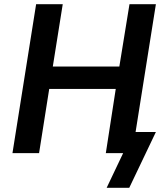

<svg xmlns="http://www.w3.org/2000/svg" viewBox="-20 -725 793 909"><path d="M485 164 563 0H487L503 -100H718L592 164ZM39 0 151 -705H277L230 -410H545L593 -705H718L606 0H481L528 -304H213L165 0Z"/></svg>

Font: Nunito Sans 10pt SemiCondensed
Style: Bold Italic
Weight: 700
Width: 4
Italic angle: -9°
Designer: Vernon Adams
Foundry: Vernon Adams
Version: Version 3.101;gftools[0.9.27]